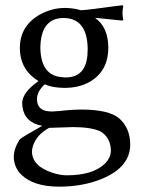

<svg xmlns="http://www.w3.org/2000/svg" viewBox="-20 -469 539 727"><path d="M101.1 104Q101.1 159.7 178.2 185.1Q208.5 194.8 231.9 194.8Q331.1 194.8 377 150.9Q399.4 128.4 399.9 101.1Q398.9 52.2 360.8 28.8Q325.7 12.2 254.9 12.2Q249.5 12.2 225.6 13.2Q183.6 15.1 166 15.1Q120.1 40 105.5 81.5Q101.1 93.8 101.1 104ZM390.1 -289.1Q390.1 -199.7 319.8 -159.2Q279.3 -136.2 224.1 -136.2Q176.8 -136.7 149.9 -149.9Q120.1 -123.5 120.1 -94.2Q120.1 -50.8 165 -47.4Q171.4 -46.9 178.2 -46.9Q181.2 -46.9 207 -48.8Q245.1 -53.7 290 -54.2Q392.1 -53.7 431.2 -21Q472.7 15.6 473.1 78.1Q473.1 164.6 363.8 209Q292.5 237.8 204.1 237.8Q106 237.8 59.1 190.9Q32.2 162.6 32.2 124Q32.7 92.8 55.2 58.1Q67.4 48.3 136.7 9.3Q138.7 8.3 140.1 7.3Q73.2 -4.4 64.9 -64.9Q64 -72.3 64 -79.1Q64.9 -119.6 126 -162.1Q55.7 -204.1 55.2 -287.1Q55.2 -371.6 132.3 -414.6Q176.3 -438.5 225.1 -439Q259.3 -438.5 286.1 -430.2Q315.4 -431.6 416 -445.8Q431.6 -447.8 443.8 -449.2L446.8 -445.8Q443.8 -431.6 443.8 -419.9Q443.8 -406.7 446.8 -394L443.8 -391.1Q350.1 -400.9 339.8 -401.4Q389.6 -366.7 390.1 -289.1ZM312 -284.2Q310.5 -399.9 221.2 -400.9Q152.3 -400.9 136.7 -329.1Q133.3 -311.5 132.8 -292Q132.8 -190.9 203.6 -178.2Q215.8 -176.3 229 -175.8Q303.2 -175.8 311 -259.8Q312 -272 312 -284.2Z"/></svg>

Font: Linux Biolinum O
Style: Regular
Weight: 400
Designer: Philipp H. Poll
Foundry: Philipp H. Poll
Version: Version 1.0.4